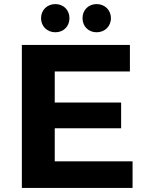

<svg xmlns="http://www.w3.org/2000/svg" viewBox="-20 -920 713 940"><path d="M251 -762C290 -762 320 -790 320 -831C320 -872 290 -900 251 -900C212 -900 181 -872 181 -831C181 -790 212 -762 251 -762ZM453 -762C492 -762 523 -790 523 -831C523 -872 492 -900 453 -900C414 -900 384 -872 384 -831C384 -790 414 -762 453 -762ZM248 -130V-292H573V-418H248V-570H616V-700H87V0H629V-130Z"/></svg>

Font: Talent SemiBold
Style: Bold
Weight: 700
Designer: Mike Powis
Version: Version 1.001;hotconv 1.0.109;makeotfexe 2.5.65596